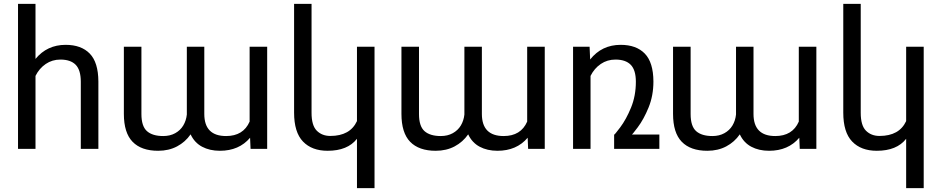

<svg xmlns="http://www.w3.org/2000/svg" viewBox="-20 -770 4871 993"><path d="M163.6 -377.4V0H73.2V-750H163.6V-465.3Q223.6 -538.1 319.3 -538.1Q400.4 -538.1 444.3 -492.7Q488.3 -447.3 488.8 -348.6V0H397.9V-347.2Q397.9 -407.7 371.6 -434.8Q345.2 -461.9 292.5 -461.9Q250 -461.9 216.6 -439.2Q183.1 -416.5 163.6 -377.4Z M1271 -141.1V-528.3H1361.8V0H1275.9L1273.4 -57.6Q1216.3 9.8 1117.2 9.8Q1064.5 9.8 1025.1 -11.2Q985.8 -32.2 965.8 -75.2Q938.5 -35.6 895.8 -12.9Q853 9.8 797.9 9.8Q710.9 9.8 665.8 -36.6Q620.6 -83 620.6 -181.2V-528.3H711.4V-180.2Q711.4 -117.2 740 -91.8Q768.6 -66.4 824.2 -66.4Q859.4 -66.4 886 -81.1Q912.6 -95.7 927.7 -120.8Q942.9 -146 946.3 -177.7V-528.3H1036.6V-180.7Q1036.6 -66.4 1149.4 -66.4Q1238.3 -66.4 1271 -141.1Z M1826.2 203.1V-52.2Q1777.8 9.8 1674.3 9.8Q1592.8 9.8 1546.9 -38.1Q1501 -85.9 1501 -187.5V-750H1591.3V-186.5Q1591.3 -121.1 1618.4 -94Q1645.5 -66.9 1688.5 -66.9Q1790.5 -66.9 1826.2 -143.6V-528.3H1917V203.1Z M2706.5 -141.1V-528.3H2797.4V0H2711.4L2709 -57.6Q2651.9 9.8 2552.7 9.8Q2500 9.8 2460.7 -11.2Q2421.4 -32.2 2401.4 -75.2Q2374 -35.6 2331.3 -12.9Q2288.6 9.8 2233.4 9.8Q2146.5 9.8 2101.3 -36.6Q2056.2 -83 2056.2 -181.2V-528.3H2147V-180.2Q2147 -117.2 2175.5 -91.8Q2204.1 -66.4 2259.8 -66.4Q2294.9 -66.4 2321.5 -81.1Q2348.1 -95.7 2363.3 -120.8Q2378.4 -146 2381.8 -177.7V-528.3H2472.2V-180.7Q2472.2 -66.4 2585 -66.4Q2673.8 -66.4 2706.5 -141.1Z M3390.1 -74.2V0H3156.2V-74.2Q3156.2 -69.3 3187.5 -111.1Q3218.8 -152.8 3243.7 -213.6Q3268.6 -274.4 3268.6 -347.2Q3268.6 -407.7 3242.2 -434.8Q3215.8 -461.9 3163.1 -461.9Q3120.6 -461.9 3087.2 -439.2Q3053.7 -416.5 3034.2 -377.4V0H2943.8V-528.3H3029.3L3032.2 -462.4Q3092.3 -538.1 3189.9 -538.1Q3271 -538.1 3314.9 -492.7Q3358.9 -447.3 3359.4 -348.6Q3359.4 -275.4 3334.5 -214.4Q3309.6 -153.3 3278.3 -111.6Q3247.1 -69.8 3247.1 -74.2Z M4111.3 -141.1V-528.3H4202.1V0H4116.2L4113.8 -57.6Q4056.6 9.8 3957.5 9.8Q3904.8 9.8 3865.5 -11.2Q3826.2 -32.2 3806.2 -75.2Q3778.8 -35.6 3736.1 -12.9Q3693.4 9.8 3638.2 9.8Q3551.3 9.8 3506.1 -36.6Q3460.9 -83 3460.9 -181.2V-528.3H3551.8V-180.2Q3551.8 -117.2 3580.3 -91.8Q3608.9 -66.4 3664.6 -66.4Q3699.7 -66.4 3726.3 -81.1Q3752.9 -95.7 3768.1 -120.8Q3783.2 -146 3786.6 -177.7V-528.3H3877V-180.7Q3877 -66.4 3989.7 -66.4Q4078.6 -66.4 4111.3 -141.1Z M4666.5 203.1V-52.2Q4618.2 9.8 4514.6 9.8Q4433.1 9.8 4387.2 -38.1Q4341.3 -85.9 4341.3 -187.5V-750H4431.6V-186.5Q4431.6 -121.1 4458.7 -94Q4485.8 -66.9 4528.8 -66.9Q4630.9 -66.9 4666.5 -143.6V-528.3H4757.3V203.1Z"/></svg>

Font: Mardoto
Style: Regular
Weight: 400
Designer: Christian Robertson, Vahan Hovhannisyan
Foundry: Google
Version: Version 1.000